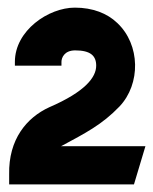

<svg xmlns="http://www.w3.org/2000/svg" viewBox="-20 -851 401 503"><path d="M4 -368H331L361 -468H140C140 -468 141 -469 142 -469C203 -502 247 -524 293 -572C349 -631 348 -734 287 -791C261 -816 223 -831 176 -831C107 -831 19 -771 19 -689V-679H141V-689C141 -699 148 -719 177 -719C217 -719 232 -705 232 -679C232 -649 204 -611 109 -570C50 -543 2 -486 4 -394Z"/></svg>

Font: Charger EcoBlack
Style: Black
Weight: 1000
Designer: Jasper
Foundry: Cannot Into Space Fonts
Version: Version 1.1